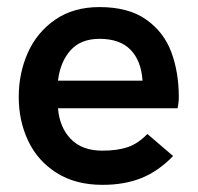

<svg xmlns="http://www.w3.org/2000/svg" viewBox="-20 -514 557 540"><path d="M32.7 -241.2Q32.7 -308.1 58.3 -365.7Q84 -423.3 135.3 -458.7Q186.5 -494.1 259.8 -494.1Q341.3 -494.1 391.1 -459Q440.9 -423.8 461.9 -367.2Q482.9 -310.5 482.9 -240.7Q482.9 -230 481.4 -220.9Q480 -211.9 479.5 -209.5H143.1Q147.5 -155.8 179.2 -123Q210.9 -90.3 267.6 -90.3Q310.5 -90.3 339.6 -100.3Q368.7 -110.4 394.5 -137.2L466.8 -75.2Q425.3 -32.2 377.7 -13.2Q330.1 5.9 268.6 5.9Q192.4 5.9 139.2 -27.8Q85.9 -61.5 59.3 -117.7Q32.7 -173.8 32.7 -241.2ZM380.9 -287.1Q377 -343.8 346.9 -374.3Q316.9 -404.8 259.8 -404.8Q207.5 -404.8 178.5 -372.6Q149.4 -340.3 143.1 -287.1Z"/></svg>

Font: Acari Sans SemiBold
Style: Regular
Weight: 600
Designer: Alfredo Marco Pradil and Stefan Peev
Foundry: Hanken Design Co.
Version: Version 1.045;January 11, 2019;FontCreator 11.5.0.2425 64-bi